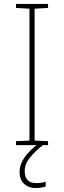

<svg xmlns="http://www.w3.org/2000/svg" viewBox="-20 -734 323 971"><path d="M61 0V-20L129 -23V-690L61 -694V-714H223V-694L155 -690V-23L223 -20V0ZM163 192Q192 192 211 185V209Q189 217 161 217Q125 217 102 196Q79 175 79 135Q79 99 103 63.5Q127 28 179 -11L197 0Q155 33 130 64.5Q105 96 105 131Q105 192 163 192Z"/></svg>

Font: Noto Sans UI Thin
Style: Regular
Weight: 250
Designer: Monotype Design Team
Foundry: Monotype Imaging Inc.
Version: Version 1.001